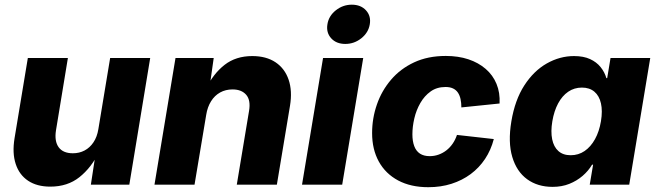

<svg xmlns="http://www.w3.org/2000/svg" viewBox="-20 -781 2779 812"><path d="M192.9 8.3Q136.2 8.3 98.9 -16.6Q61.5 -41.5 46.4 -87.6Q31.2 -133.8 41.5 -196.3L97.7 -535.6H267.1L216.8 -230Q209.5 -184.1 228 -158.4Q246.6 -132.8 288.1 -132.8Q315.4 -132.8 337.6 -144.5Q359.9 -156.2 375.2 -179Q390.6 -201.7 396 -234.9L445.8 -535.6H615.2L526.9 0H364.3L385.3 -137.7H398.4Q366.2 -71.8 315.9 -31.7Q265.6 8.3 192.9 8.3Z M852.1 -295.4 802.7 0H633.3L722.2 -535.6H883.8L864.3 -397.9L849.6 -403.3Q881.8 -469.2 929.7 -506.6Q977.5 -543.9 1046.9 -543.9Q1106 -543.9 1145.3 -517.6Q1184.6 -491.2 1200.7 -443.8Q1216.8 -396.5 1206.5 -334L1150.9 0H981.4L1033.2 -311.5Q1041 -357.4 1021.2 -380.1Q1001.5 -402.8 963.4 -402.8Q934.1 -402.8 910.9 -389.9Q887.7 -377 872.6 -352.8Q857.4 -328.6 852.1 -295.4Z M1257.3 0 1346.2 -535.6H1516.1L1427.2 0ZM1440.4 -595.2Q1402.3 -595.2 1380.6 -619.1Q1358.9 -643.1 1364.7 -678.2Q1370.1 -713.4 1400.1 -737.3Q1430.2 -761.2 1467.8 -761.2Q1505.9 -761.2 1527.8 -737.3Q1549.8 -713.4 1543.9 -678.2Q1538.1 -643.1 1508.1 -619.1Q1478 -595.2 1440.4 -595.2Z M1791.5 10.7Q1717.3 10.7 1663.8 -17.8Q1610.4 -46.4 1582 -97.9Q1553.7 -149.4 1553.7 -218.3Q1553.7 -280.8 1574 -339.1Q1594.2 -397.5 1633.8 -443.8Q1673.3 -490.2 1731.4 -517.3Q1789.6 -544.4 1865.2 -544.4Q1918 -544.4 1960.7 -530.3Q2003.4 -516.1 2033.9 -489.7Q2064.5 -463.4 2079.8 -426.3Q2095.2 -389.2 2092.8 -343.3L1931.2 -326.7Q1931.2 -346.2 1927.7 -362.1Q1924.3 -377.9 1916.5 -389.4Q1908.7 -400.9 1895.8 -407Q1882.8 -413.1 1864.3 -413.1Q1827.6 -413.1 1801.3 -394.3Q1774.9 -375.5 1757.6 -345.2Q1740.2 -314.9 1732.2 -280Q1724.1 -245.1 1724.1 -212.9Q1724.1 -184.1 1731.9 -163.1Q1739.7 -142.1 1756.1 -131.3Q1772.5 -120.6 1797.4 -120.6Q1816.9 -120.6 1834.7 -127Q1852.5 -133.3 1867.7 -145Q1882.8 -156.7 1894.3 -173.3Q1905.8 -189.9 1912.6 -210.4L2068.4 -192.9Q2056.2 -146 2031.2 -108.6Q2006.3 -71.3 1970.5 -44.7Q1934.6 -18.1 1889.4 -3.7Q1844.2 10.7 1791.5 10.7Z M2316.9 9.3Q2253.9 9.3 2209.5 -22.9Q2165 -55.2 2146.5 -117.2Q2127.9 -179.2 2142.6 -267.6Q2157.7 -358.4 2197.5 -419.9Q2237.3 -481.4 2292.5 -512.7Q2347.7 -543.9 2407.7 -543.9Q2447.8 -543.9 2475.3 -531.2Q2502.9 -518.6 2520 -497.3Q2537.1 -476.1 2544.4 -450.7H2547.9L2562 -535.6H2730L2641.1 0H2474.1L2488.3 -84.5H2483.9Q2468.3 -58.1 2443.8 -37.1Q2419.4 -16.1 2387.7 -3.4Q2356 9.3 2316.9 9.3ZM2393.6 -124.5Q2426.3 -124.5 2452.4 -142.3Q2478.5 -160.2 2496.3 -192.4Q2514.2 -224.6 2521.5 -268.1Q2528.8 -312 2521.5 -344Q2514.2 -376 2493.7 -393.3Q2473.1 -410.6 2440.9 -410.6Q2408.7 -410.6 2383.1 -393.1Q2357.4 -375.5 2340.3 -343.5Q2323.2 -311.5 2315.9 -268.1Q2308.6 -224.6 2315.2 -192.1Q2321.8 -159.7 2341.6 -142.1Q2361.3 -124.5 2393.6 -124.5Z"/></svg>

Font: Inter 20pt ExtraBold
Style: Italic
Weight: 800
Italic angle: -9.3988°
Version: Version 4.001;git-66647c0bb